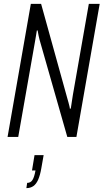

<svg xmlns="http://www.w3.org/2000/svg" viewBox="-20 -706 534 990"><path d="M19 0 139 -686H192L329 -192Q331 -187 333 -178Q335 -169 337.5 -160.5Q340 -152 340 -146H345Q347 -161 350.5 -182.5Q354 -204 356 -218L438 -686H494L374 0H327L184 -501Q182 -510 179 -522Q176 -534 174 -549H170Q168 -538 165.5 -521Q163 -504 160 -489L74 0ZM116 264 120 237Q138 237 147.5 222Q157 207 163 173H145L158 94H205L193 162Q187 197 177 220Q167 243 152 253.5Q137 264 116 264Z"/></svg>

Font: Archivo ExtraCondensed ExtraLight
Style: Italic
Weight: 250
Width: 2
Italic angle: -10°
Designer: Hector Gatti
Foundry: Omnibus-Type
Version: Version 2.001